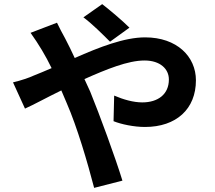

<svg xmlns="http://www.w3.org/2000/svg" viewBox="-20 -850 1040 930"><path d="M513 -648 607 -716C572 -751 510 -803 475 -830L384 -766C425 -736 478 -683 513 -648ZM256 -740 128 -691C168 -635 201 -580 230 -520C199 -507 170 -494 141 -483C125 -475 82 -460 43 -451L101 -324C144 -343 205 -377 277 -412L303 -351C354 -234 404 -63 436 60L573 25C539 -86 462 -296 417 -406L389 -467C497 -515 600 -557 680 -557C756 -557 798 -516 798 -465C798 -393 745 -354 669 -354C626 -354 577 -368 533 -387L530 -263C567 -248 629 -235 682 -235C834 -235 929 -322 929 -461C929 -576 837 -669 683 -669C582 -669 462 -622 342 -569C327 -602 311 -634 296 -663C286 -681 264 -722 256 -740Z"/></svg>

Font: Spoqa Han Sans Neo Bold
Style: Bold
Weight: 700
Designer: [Spoqa Han Sans Neo] Dong-huui Kim  Younghwa Kang  Yujin Lee  [Noto Sans] Ryoko NISHIZUKA  (kana & ideographs); Paul D. 
Foundry: Spoqa (http://www.spoqa-han-sans.com)
Version: Version 1.100;hotconv 1.0.109;makeotfexe 2.5.65596